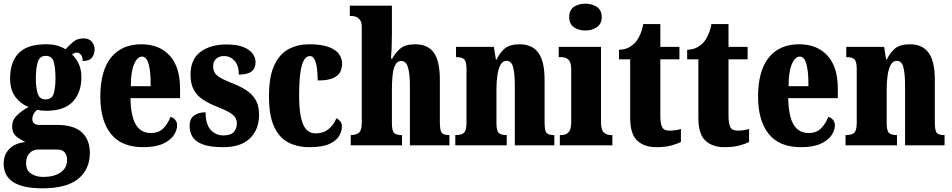

<svg xmlns="http://www.w3.org/2000/svg" viewBox="-32 -791 5181 1045"><path d="M199 234Q-12 234 -12 100Q-12 50 20 18.5Q52 -13 107 -18Q81 -29 57.5 -48Q34 -67 34 -103Q34 -137 59 -162Q84 -187 124 -209Q82 -224 52.5 -262.5Q23 -301 23 -365Q23 -454 70 -502Q117 -550 218 -550Q252 -550 276.5 -543.5Q301 -537 325 -523Q346 -546 367.5 -564Q389 -582 423 -582Q452 -582 467.5 -564Q483 -546 483 -522Q483 -497 469 -478Q455 -459 418 -459Q418 -484 407 -494.5Q396 -505 388 -505Q378 -505 371.5 -501.5Q365 -498 360 -495Q381 -475 396 -444.5Q411 -414 411 -370Q411 -289 365 -238.5Q319 -188 218 -188Q209 -188 193.5 -189.5Q178 -191 170 -193Q162 -188 153 -174Q144 -160 144 -143Q144 -126 155 -118.5Q166 -111 180 -111H280Q369 -111 413 -71Q457 -31 457 41Q457 131 393.5 182.5Q330 234 199 234ZM216 -250Q251 -250 260.5 -282Q270 -314 270 -365Q270 -418 261 -452.5Q252 -487 217 -487Q183 -487 173 -451.5Q163 -416 163 -364Q163 -315 173 -282.5Q183 -250 216 -250ZM202 172Q263 172 298 147.5Q333 123 333 80Q333 54 320.5 38.5Q308 23 279 23H172Q160 23 145.5 30Q131 37 120.5 53.5Q110 70 110 99Q110 136 137.5 154Q165 172 202 172Z M747 10Q629 10 571.5 -62.5Q514 -135 514 -265Q514 -406 572.5 -478Q631 -550 737 -550Q835 -550 891.5 -488.5Q948 -427 948 -308V-257H678Q680 -158 707.5 -112.5Q735 -67 789 -67Q832 -67 857 -92.5Q882 -118 896 -155Q911 -151 921.5 -139Q932 -127 932 -109Q932 -82 913.5 -54.5Q895 -27 854.5 -8.5Q814 10 747 10ZM788 -322Q789 -398 777.5 -440.5Q766 -483 741 -483Q715 -483 697.5 -441.5Q680 -400 680 -322Z M1182 10Q1112 10 1072 -5Q1032 -20 1016 -46Q1000 -72 1000 -105Q1000 -146 1025.5 -163Q1051 -180 1087 -180Q1087 -115 1114.5 -84.5Q1142 -54 1184 -54Q1225 -54 1241 -73Q1257 -92 1257 -119Q1257 -150 1232.5 -168.5Q1208 -187 1157 -207Q1106 -227 1072.5 -249Q1039 -271 1022 -303.5Q1005 -336 1005 -385Q1005 -468 1059 -508.5Q1113 -549 1201 -549Q1258 -549 1292.5 -535Q1327 -521 1343 -499Q1359 -477 1359 -453Q1359 -419 1337 -402Q1315 -385 1268 -385Q1268 -435 1244.5 -460.5Q1221 -486 1187 -486Q1162 -486 1145 -471.5Q1128 -457 1128 -430Q1128 -399 1148.5 -381Q1169 -363 1227 -340Q1272 -323 1306 -301.5Q1340 -280 1359 -248Q1378 -216 1378 -166Q1378 -87 1329 -38.5Q1280 10 1182 10Z M1652 10Q1586 10 1536.5 -16Q1487 -42 1459.5 -102.5Q1432 -163 1432 -266Q1432 -375 1461 -436.5Q1490 -498 1539.5 -524Q1589 -550 1650 -550Q1718 -550 1757.5 -535Q1797 -520 1813.5 -496Q1830 -472 1830 -444Q1830 -423 1821 -402Q1812 -381 1783.5 -367Q1755 -353 1697 -353Q1697 -389 1693 -419Q1689 -449 1680 -467.5Q1671 -486 1655 -486Q1637 -486 1624 -466.5Q1611 -447 1603.5 -399.5Q1596 -352 1596 -267Q1596 -167 1617 -116Q1638 -65 1687 -65Q1728 -65 1756.5 -88.5Q1785 -112 1799 -148Q1812 -141 1820.5 -130Q1829 -119 1829 -103Q1829 -78 1814.5 -52Q1800 -26 1761.5 -8Q1723 10 1652 10Z M1877 0V-56H1880Q1904 -56 1920.5 -68Q1937 -80 1937 -124V-645Q1937 -671 1926.5 -683.5Q1916 -696 1904 -700Q1892 -704 1885 -704H1872V-760H2101V-599Q2101 -562 2099.5 -527.5Q2098 -493 2096 -472H2103Q2118 -501 2145 -525.5Q2172 -550 2227 -550Q2297 -550 2329.5 -504Q2362 -458 2362 -357V-126Q2362 -80 2372.5 -68Q2383 -56 2411 -56H2414V0H2199V-325Q2199 -389 2188.5 -424Q2178 -459 2152 -459Q2130 -459 2119 -437Q2108 -415 2104.5 -380Q2101 -345 2101 -306V-121Q2101 -79 2113 -67.5Q2125 -56 2153 -56H2156V0Z M2446 0V-56H2450Q2479 -56 2493 -68Q2507 -80 2507 -124V-416Q2507 -457 2494 -468.5Q2481 -480 2454 -480H2450V-536H2656L2667 -467H2671Q2687 -503 2714.5 -526.5Q2742 -550 2797 -550Q2864 -550 2898 -504Q2932 -458 2932 -357V-126Q2932 -80 2942.5 -68Q2953 -56 2981 -56H2985V0H2770V-325Q2770 -389 2761 -424.5Q2752 -460 2725 -460Q2704 -460 2692 -438Q2680 -416 2675 -381Q2670 -346 2670 -306V-121Q2670 -79 2682.5 -67.5Q2695 -56 2723 -56H2726V0Z M3154 -625Q3117 -625 3091.5 -643Q3066 -661 3066 -698Q3066 -736 3091.5 -753.5Q3117 -771 3154 -771Q3190 -771 3216.5 -753.5Q3243 -736 3243 -698Q3243 -661 3216.5 -643Q3190 -625 3154 -625ZM3015 0V-56H3024Q3048 -56 3062.5 -71Q3077 -86 3077 -129V-413Q3077 -452 3062 -466Q3047 -480 3024 -480H3009V-536H3239V-127Q3239 -85 3254 -70.5Q3269 -56 3292 -56H3301V0Z M3539 10Q3475 10 3436.5 -25.5Q3398 -61 3398 -149V-468H3337V-520Q3372 -521 3395.5 -535.5Q3419 -550 3431 -566Q3442 -580 3452.5 -603.5Q3463 -627 3469 -660H3562V-536H3666V-468H3562V-163Q3562 -120 3571.5 -100Q3581 -80 3610 -80Q3647 -80 3674 -89V-18Q3659 -10 3625 0Q3591 10 3539 10Z M3910 10Q3846 10 3807.5 -25.5Q3769 -61 3769 -149V-468H3708V-520Q3743 -521 3766.5 -535.5Q3790 -550 3802 -566Q3813 -580 3823.5 -603.5Q3834 -627 3840 -660H3933V-536H4037V-468H3933V-163Q3933 -120 3942.5 -100Q3952 -80 3981 -80Q4018 -80 4045 -89V-18Q4030 -10 3996 0Q3962 10 3910 10Z M4327 10Q4209 10 4151.5 -62.5Q4094 -135 4094 -265Q4094 -406 4152.5 -478Q4211 -550 4317 -550Q4415 -550 4471.5 -488.5Q4528 -427 4528 -308V-257H4258Q4260 -158 4287.5 -112.5Q4315 -67 4369 -67Q4412 -67 4437 -92.5Q4462 -118 4476 -155Q4491 -151 4501.5 -139Q4512 -127 4512 -109Q4512 -82 4493.5 -54.5Q4475 -27 4434.5 -8.5Q4394 10 4327 10ZM4368 -322Q4369 -398 4357.5 -440.5Q4346 -483 4321 -483Q4295 -483 4277.5 -441.5Q4260 -400 4260 -322Z M4570 0V-56H4574Q4603 -56 4617 -68Q4631 -80 4631 -124V-416Q4631 -457 4618 -468.5Q4605 -480 4578 -480H4574V-536H4780L4791 -467H4795Q4811 -503 4838.5 -526.5Q4866 -550 4921 -550Q4988 -550 5022 -504Q5056 -458 5056 -357V-126Q5056 -80 5066.5 -68Q5077 -56 5105 -56H5109V0H4894V-325Q4894 -389 4885 -424.5Q4876 -460 4849 -460Q4828 -460 4816 -438Q4804 -416 4799 -381Q4794 -346 4794 -306V-121Q4794 -79 4806.5 -67.5Q4819 -56 4847 -56H4850V0Z"/></svg>

Font: Noto Serif Lao ExtraCondensed Black
Style: Regular
Weight: 900
Width: 2
Designer: Monotype Design Team
Foundry: Monotype Imaging Inc.
Version: Version 2.003; ttfautohint (v1.8.4.7-5d5b)